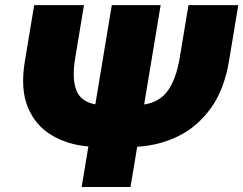

<svg xmlns="http://www.w3.org/2000/svg" viewBox="-20 -748 973 768"><path d="M733.9 -727.5H933.1L896 -503.9Q877 -389.6 823.5 -315.4Q770 -241.2 693.6 -203.6Q617.2 -166 528.8 -161.1L502 0H306.6L333.5 -162.1Q249.5 -169.4 185.3 -208Q121.1 -246.6 91.1 -319.8Q61 -393.1 79.6 -503.9L116.7 -727.5H315.9L280.8 -515.6Q267.1 -433.1 285.4 -387Q303.7 -340.8 361.3 -330.6L427.2 -727.5H622.6L556.6 -330.1Q618.7 -339.4 651.6 -385.7Q684.6 -432.1 698.7 -515.6Z"/></svg>

Font: Inter Display Black
Style: Italic
Weight: 900
Italic angle: -9.39999°
Designer: Rasmus Andersson
Foundry: rsms
Version: Version 4.000;git-a52131595